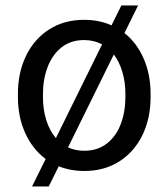

<svg xmlns="http://www.w3.org/2000/svg" viewBox="-20 -610 607 696"><path d="M525.9 -269.5V-258.3Q525.9 -181.6 496.6 -120.8Q467.3 -60.1 412.8 -25.1Q358.4 9.8 285.6 9.8Q235.4 9.8 192.9 -7.3L156.7 65.9H96.2L145.5 -33.7Q97.7 -69.3 71.3 -127.9Q44.9 -186.5 44.9 -258.3V-269.5Q44.9 -346.2 74.2 -407.2Q103.5 -468.3 158 -503.2Q212.4 -538.1 284.7 -538.1Q339.8 -538.1 384.3 -518.1L419.9 -590.3H480.5L431.2 -490.2Q476.6 -454.1 501.2 -396.7Q525.9 -339.4 525.9 -269.5ZM182.6 -109.4 350.1 -449.2Q320.3 -464.8 284.7 -464.8Q236.8 -464.8 203.4 -438.5Q169.9 -412.1 152.8 -367.4Q135.7 -322.8 135.7 -269.5V-258.3Q135.7 -213.4 147.7 -174.8Q159.7 -136.2 182.6 -109.4ZM434.6 -269.5Q434.6 -311.5 423.8 -348.4Q413.1 -385.3 392.6 -412.6L226.6 -75.7Q253.4 -63.5 285.6 -63.5Q333.5 -63.5 367.2 -89.6Q400.9 -115.7 417.7 -160.2Q434.6 -204.6 434.6 -258.3Z"/></svg>

Font: Heebo
Style: Regular
Weight: 400
Designer: Oded Ezer
Foundry: Meir Sadan
Version: Version 2.001; ttfautohint (v1.5.14-ce02) -l 8 -r 50 -G 200 